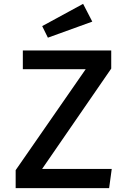

<svg xmlns="http://www.w3.org/2000/svg" viewBox="-20 -967 655 987"><path d="M551.8 -614.4 196.4 -98.5H554.4L541 0H60.5V-92.3L420.5 -611.3H97.4V-707.7H551.8ZM196.9 -832.8 407.2 -947.2 454.4 -855.9 226.2 -773.3Z"/></svg>

Font: Fira Code Fixed Medium
Style: Regular
Weight: 500
Monospace: yes
Designer: Carrois Corporate, Edenspiekermann AG, Nikita Prokopov
Foundry: Carrois Corporate, Edenspiekermann AG, Nikita Prokopov
Version: Version 5.002